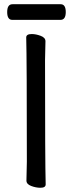

<svg xmlns="http://www.w3.org/2000/svg" viewBox="-20 -872 344 908"><path d="M171 16Q150 16 127.5 7.5Q105 -1 105 -18L107 -107Q107 -589 104 -695Q104 -711 130 -711Q150 -711 172.5 -702.5Q195 -694 195 -677L193 -588Q193 -106 196 0Q196 16 171 16ZM266 -778H38Q14 -778 14 -815Q14 -852 39 -852H267Q291 -852 291 -815Q291 -778 266 -778Z"/></svg>

Font: LXGW WenKai Lite Medium
Style: Regular
Weight: 500
Designer: LXGW / Fontworks Inc.
Foundry: LXGW / Fontworks Inc.
Version: Version 1.511; March 25, 2025